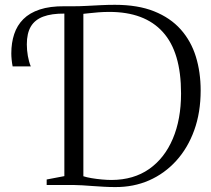

<svg xmlns="http://www.w3.org/2000/svg" viewBox="-20 -769 879 798"><path d="M458.5 8.5Q436.5 8.5 412.5 7.2Q388.5 6 365 4.2Q341.5 2.5 322 1.2Q302.5 0 289.5 0H174V-23L247.5 -37V-743H288.5Q311 -743 339.8 -744.5Q368.5 -746 398.8 -747.5Q429 -749 457.5 -749Q553 -749 620.5 -722Q688 -695 731 -646.8Q774 -598.5 794 -533.8Q814 -469 814 -393Q814 -301.5 787.2 -227.5Q760.5 -153.5 712.2 -100.5Q664 -47.5 599.5 -19.2Q535 9 458.5 8.5ZM444 -21Q535.5 -21.5 599.8 -66.5Q664 -111.5 698.2 -192.2Q732.5 -273 732.5 -380.5Q732.5 -467 713.5 -530.8Q694.5 -594.5 656.5 -636.2Q618.5 -678 563 -698.8Q507.5 -719.5 434.5 -719.5Q412 -719.5 389.2 -717.8Q366.5 -716 349.5 -714Q332.5 -712 326.5 -711.5V-36.5Q340 -32 360.8 -28.5Q381.5 -25 403.8 -23Q426 -21 444 -21ZM32.5 -493Q30 -505.5 28.5 -520.2Q27 -535 27 -547Q27 -591 39 -627.2Q51 -663.5 77 -689.5Q103 -715.5 145.2 -729.5Q187.5 -743.5 248 -743L254 -727.5L248 -712.5Q194.5 -713 159.8 -700Q125 -687 108.2 -658.8Q91.5 -630.5 91.5 -584.5Q91.5 -560.5 95.8 -536.2Q100 -512 108 -493Z"/></svg>

Font: Merriweather 120pt Light
Style: Regular
Weight: 300
Version: Version 2.100